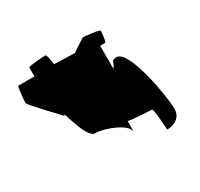

<svg xmlns="http://www.w3.org/2000/svg" viewBox="-148 -911 1132 1085"><g transform="rotate(-30 417.5 -368.0)"><path d="M33 -544C33 -533 188 -371 188 -371C188 -424 230 -200 288 -200C347 -200 482 -151 482 -95V-169C482 -162 623 -155 634 -155C644 -155 652 -6 652 -14C652 -14 746 -14 746 -95C746 -176 688 -512 608 -512C566 -512 586 -494 560 -464V-614H592C600 -614 606 -674 606 -685C606 -696 506 -704 498 -704L416 -650L282 -654C282 -662 274 -722 264 -722C254 -722 152 -715 152 -708V-650H47C40 -650 33 -554 33 -544Z"/></g></svg>

Font: Ampere
Style: Regular
Weight: 400
Version: Version 1